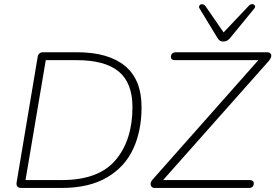

<svg xmlns="http://www.w3.org/2000/svg" viewBox="-20 -928 1360 948"><path d="M62 -27 166 -647Q170 -670 193 -670H360Q515 -670 597 -602.5Q679 -535 679 -399Q679 -282 637.5 -192.5Q596 -103 507.5 -51.5Q419 0 284 0H85Q72 0 66 -7Q60 -14 62 -27ZM634 -399Q634 -519 566 -575Q498 -631 359 -631H206L106 -39H286Q467 -39 550.5 -137.5Q634 -236 634 -399ZM734 -42 1276 -654V-631H844Q834 -631 829 -635Q824 -639 824 -647Q824 -659 831 -664.5Q838 -670 847 -670H1298Q1310 -670 1315.5 -664Q1321 -658 1319 -648.5Q1317 -639 1308 -628L765 -16V-39H1212Q1222 -39 1227.5 -35Q1233 -31 1233 -24Q1233 -11 1226.5 -5.5Q1220 0 1210 0H744Q734 0 728.5 -6Q723 -12 724 -22Q725 -32 734 -42ZM1051 -745 966 -885Q960 -894 965 -901Q970 -908 979 -907Q988 -906 995 -897L1084 -768L1209 -900Q1216 -908 1225.5 -907.5Q1235 -907 1238.5 -900Q1242 -893 1234 -884L1120 -745Q1111 -733 1102.5 -728Q1094 -723 1082 -723Q1071 -723 1064 -728.5Q1057 -734 1051 -745Z"/></svg>

Font: SN Pro Thin
Style: Italic
Weight: 200
Italic angle: -9°
Designer: Tobias Whetton
Foundry: Supernotes
Version: Version 1.003;Glyphs 3.3 (3324)